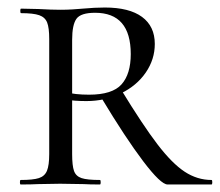

<svg xmlns="http://www.w3.org/2000/svg" viewBox="-20 -491 585 511"><path d="M246 0Q218 0 203 -1L140 -2L81 -1Q64 0 35 0Q33 0 33 -6Q33 -12 35 -12Q68 -12 83.5 -17Q99 -22 105 -36.5Q111 -51 111 -81V-387Q111 -417 105.5 -431Q100 -445 84.5 -450.5Q69 -456 36 -456Q34 -456 34 -462Q34 -468 36 -468L82 -467Q118 -465 140 -465Q158 -465 173.5 -466Q189 -467 200 -468Q232 -471 259 -471Q324 -471 358 -446Q392 -421 392 -374Q392 -333 368 -298Q344 -263 302 -242.5Q260 -222 210 -222Q178 -222 155 -226L154 -246Q179 -239 217 -239Q279 -239 303.5 -266.5Q328 -294 328 -347Q328 -457 233 -457Q195 -457 183.5 -441Q172 -425 172 -385V-81Q172 -50 177 -36Q182 -22 197 -17Q212 -12 246 -12Q248 -12 248 -6Q248 0 246 0ZM543 0H426Q408 0 361 -62Q314 -124 249 -232L302 -253Q360 -158 399 -107Q438 -56 471.5 -34Q505 -12 543 -12Q545 -12 545 -6Q545 0 543 0Z"/></svg>

Font: Cormorant SC
Style: Regular
Weight: 400
Designer: Christian Thalmann (Catharsis Fonts)
Foundry: Catharsis Fonts
Version: Version 4.000